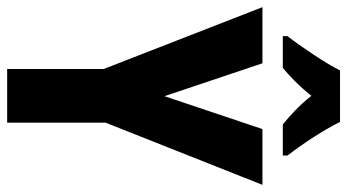

<svg xmlns="http://www.w3.org/2000/svg" viewBox="-237 -785 971 537"><g transform="rotate(90 248.5 -516.5)"><path d="M321 -982H177C159 -945 110 -872 81 -835V-822H170C188 -837 220 -866 248 -902C275 -867 306 -840 328 -822H415V-835C376 -886 343 -938 321 -982ZM249 -491 157 -765H0L173 -321V-51H323V-326L497 -765H341Z"/></g></svg>

Font: Noto Sans Tamil UI ExtraCondensed ExtraBold
Style: Regular
Weight: 800
Width: 2
Designer: Jelle Bosma - Monotype Design Team
Foundry: Monotype Imaging Inc.
Version: Version 2.004